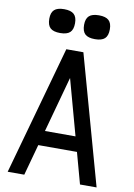

<svg xmlns="http://www.w3.org/2000/svg" viewBox="-109 -1106 818 1174"><g transform="rotate(10 300.0 -519.5)"><path d="M24 0 247 -800H353L576 0H473L300 -631L127 0ZM128 -193 152 -285H448L472 -193ZM408 -891Q366 -891 347 -908.5Q328 -926 328 -966Q328 -1004 347 -1021.5Q366 -1039 408 -1039Q450 -1039 469 -1021.5Q488 -1004 488 -966Q488 -926 469 -908.5Q450 -891 408 -891ZM192 -891Q150 -891 131 -908.5Q112 -926 112 -966Q112 -1004 131 -1021.5Q150 -1039 192 -1039Q234 -1039 253 -1021.5Q272 -1004 272 -966Q272 -926 253 -908.5Q234 -891 192 -891Z"/></g></svg>

Font: Victor Mono
Style: Bold
Weight: 700
Monospace: yes
Designer: Rune Bjørnerås
Version: Version 1.561;gftools[0.9.30]